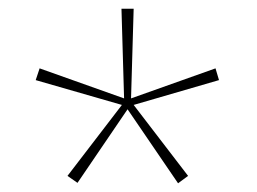

<svg xmlns="http://www.w3.org/2000/svg" viewBox="-20 -778 591 441"><path d="M287 -758H259L265 -552L71 -621L62 -594L260 -537L135 -374L158 -358L273 -527L389 -357L412 -374L287 -537L483 -594L475 -621L281 -552Z"/></svg>

Font: Noto Kufi Arabic Thin
Style: Regular
Weight: 100
Designer: Monotype Design Team, David Williams, Khaled Hosny
Foundry: Google LLC
Version: Version 2.109